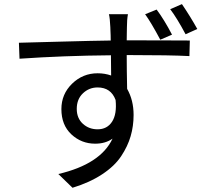

<svg xmlns="http://www.w3.org/2000/svg" viewBox="-20 -847 1040 927"><path d="M932.6 -707 876 -681.6Q835 -758.8 801.8 -802.7L858.4 -827.1Q899.4 -766.6 932.6 -707ZM810.5 -679.7 753.9 -655.3Q709 -739.3 680.7 -778.3L736.3 -800.8Q773.4 -751 810.5 -679.7ZM451.2 -222.7Q497.1 -222.7 521 -259.3Q544.9 -295.9 538.1 -364.3Q515.6 -424.8 451.2 -424.8Q410.2 -424.8 380.4 -396.5Q350.6 -368.2 350.6 -321.3Q350.6 -276.4 379.9 -249.5Q409.2 -222.7 451.2 -222.7ZM591.8 -652.3H606.4Q675.8 -652.3 779.3 -651.9Q882.8 -651.4 896.5 -651.4L894.5 -576.2Q801.8 -581.1 605.5 -581.1H591.8Q591.8 -509.8 593.8 -418Q625 -363.3 625 -292Q625 -238.3 610.8 -189.5Q596.7 -140.6 564.9 -92.8Q533.2 -44.9 473.1 -5.4Q413.1 34.2 330.1 59.6L261.7 -6.8Q465.8 -54.7 523.4 -177.7Q489.3 -153.3 439.5 -153.3Q373 -153.3 324.7 -198.2Q276.4 -243.2 276.4 -320.3Q276.4 -392.6 328.1 -442.9Q379.9 -493.2 451.2 -493.2Q486.3 -493.2 516.6 -482.4L515.6 -580.1Q286.1 -578.1 74.2 -563.5L71.3 -640.6Q114.3 -641.6 272.9 -646Q431.6 -650.4 514.6 -651.4Q514.6 -662.1 514.2 -676.3Q513.7 -690.4 513.2 -700.2Q512.7 -710 512.7 -715.8Q510.7 -759.8 505.9 -778.3H597.7Q592.8 -752 592.8 -715.8Q592.8 -710 592.3 -688.5Q591.8 -667 591.8 -652.3Z"/></svg>

Font: Nasu
Style: Regular
Weight: 400
Designer: Ryoko NISHIZUKA (kana &amp; ideographs); Paul D. Hunt (Latin, Greek &amp; Cyrillic); Wenlong ZHANG (bopomofo); Sandoll C
Version: Version 2014.1215